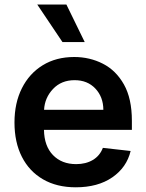

<svg xmlns="http://www.w3.org/2000/svg" viewBox="-20 -799 633 830"><path d="M307.5 10.7Q225.5 10.7 166 -23.8Q106.5 -58.2 74.6 -121.1Q42.6 -183.9 42.6 -269.5Q42.6 -353.7 74.6 -417.4Q106.5 -481.2 164.6 -516.9Q222.7 -552.6 300.8 -552.6Q367.9 -552.6 424.7 -523.6Q481.5 -494.7 515.8 -433.8Q550.1 -372.9 550.1 -277V-237.6H170.1Q171.2 -167.6 209 -128.6Q246.8 -89.5 309.3 -89.5Q350.9 -89.5 381.2 -107.4Q411.6 -125.4 424.7 -159.8L544.7 -146.3Q527.7 -75.3 465.4 -32.3Q403.1 10.7 307.5 10.7ZM426.8 -324.2Q426.5 -380 392.2 -416.2Q358 -452.4 302.6 -452.4Q245 -452.4 209.2 -414.4Q173.3 -376.4 170.5 -324.2ZM346.2 -617.2H250L141 -779.5H267Z"/></svg>

Font: Linik Sans SemiBold
Style: Regular
Weight: 600
Designer: Rasmus Andersson (font), Cristiano Sobral (main changes)
Foundry: rsms
Version: Version 3.018;June 1, 2022;FontCreator 14.0.0.2814 64-bit; t